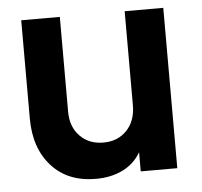

<svg xmlns="http://www.w3.org/2000/svg" viewBox="-45 -590 683 649"><g transform="rotate(-5 296.5 -266.0)"><path d="M50 -211V-544H181V-222Q181 -171 211.5 -139.5Q242 -108 291 -108Q340 -108 370.5 -140Q401 -172 401 -225V-544H532V0H408V-65Q386 -27 346.5 -7.5Q307 12 255 12Q160 12 105 -49Q50 -110 50 -211Z"/></g></svg>

Font: Evergrow Sans
Style: Bold
Weight: 700
Foundry: 10Web
Version: Version 1.000